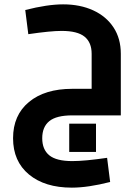

<svg xmlns="http://www.w3.org/2000/svg" viewBox="-20 -530 635 882"><path d="M174 105Q174 157 206.5 183.5Q239 210 312 210Q370 210 472 195L486 306Q384 332 310 332Q186 332 113 271.5Q40 211 40 105Q40 -1 113 -61.5Q186 -122 312 -122H401V-283Q401 -335 368.5 -361.5Q336 -388 263 -388Q212 -388 110 -373L96 -484Q198 -510 270 -510Q348 -510 408 -482.5Q468 -455 501.5 -404Q535 -353 535 -283V0H312Q239 0 206.5 26.5Q174 53 174 105ZM298 38H421V168H298Z"/></svg>

Font: Cairo
Style: Bold
Weight: 700
Designer: Mohamed Gaber
Foundry: Kief Type Foundry
Version: Version 2.100